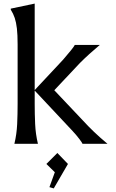

<svg xmlns="http://www.w3.org/2000/svg" viewBox="-20 -800 643 1068"><path d="M439 -132Q471 -97 503.5 -66Q536 -35 578 0H439Q437 -6 422 -26Q407 -46 384 -71L173 -296V-222Q173 -166 175.5 -110Q178 -54 191 0H60Q73 -54 75.5 -110Q78 -166 78 -222V-553Q78 -607 74 -641.5Q70 -676 62 -700Q54 -724 40 -746V-752L173 -780V-299L331 -468Q358 -499 375.5 -521Q393 -543 396 -550H535Q503 -523 476.5 -499Q450 -475 425 -450L282 -298ZM299 51 358 112 279 248 255 241 285 158 238 112Z"/></svg>

Font: Faculty Glyphic
Style: Regular
Weight: 400
Designer: Koto Studio, Dylan Young
Foundry: Koto Studio
Version: Version 1.004; ttfautohint (v1.8.4.7-5d5b)